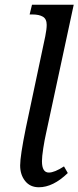

<svg xmlns="http://www.w3.org/2000/svg" viewBox="-20 -780 331 810"><path d="M65 -82Q65 -122 89 -240L171 -627Q177 -657 177 -675Q177 -700 161 -709.5Q145 -719 117 -719H105L115 -760H291L174 -216Q168 -190 162.5 -154.5Q157 -119 157 -100Q157 -52 186 -52Q210 -52 250 -78L266 -50Q204 10 144 10Q107 10 86 -16.5Q65 -43 65 -82Z"/></svg>

Font: Noto Serif Narrow
Style: Italic
Weight: 400
Width: 4
Italic angle: -12°
Designer: Monotype Design Team
Foundry: Monotype Imaging Inc.
Version: Version 1.001